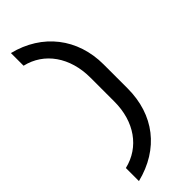

<svg xmlns="http://www.w3.org/2000/svg" viewBox="-309 -869 1018 1018"><g transform="rotate(-45 200.0 -360.0)"><path d="M42 120C235 72 347 -72 347 -270V-450C347 -644 231 -793 42 -840V-745C168 -716 248 -602 248 -450V-270C248 -120 169 -8 42 22Z"/></g></svg>

Font: Tekne LDO Medium
Style: Regular
Weight: 500
Monospace: yes
Designer: Alessio Laiso, Mario Rullo, Paolo Rosset
Foundry: Alessio Laiso
Version: Version 1.000;hotconv 1.0.109;makeotfexe 2.5.65596